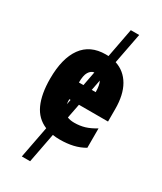

<svg xmlns="http://www.w3.org/2000/svg" viewBox="-237 -843 957 1134"><g transform="rotate(30 241.5 -276.0)"><path d="M246.1 -562Q255.4 -562 264.2 -561.5L301.8 -759.8H358.9L318.8 -551.3Q384.3 -529.8 419.7 -468.5Q455.1 -407.2 455.1 -310.1V-225.1H256.8L237.8 -127.4Q257.3 -119.1 285.2 -119.1Q323.2 -119.1 356 -128.9Q388.7 -138.7 426.8 -162.1V-29.8Q391.1 -8.8 350.1 0.5Q309.1 9.8 261.2 9.8Q235.4 9.8 212.4 6.3L173.8 208H117.2L158.7 -8.3Q92.8 -35.6 62.5 -102.8Q32.2 -169.9 32.2 -273.9Q32.2 -412.6 86.2 -487.3Q140.1 -562 246.1 -562ZM190.9 -338.9H221.7L240.2 -436Q218.3 -432.6 204.6 -410.2Q190.9 -387.7 190.9 -338.9ZM305.2 -338.9Q305.2 -385.7 292 -410.6L278.3 -338.9ZM190.9 -225.1Q190.9 -206.5 193.4 -191.9L199.7 -225.1Z"/></g></svg>

Font: Open Sans Condensed ExtraBold
Style: Regular
Weight: 800
Width: 3
Designer: Monotype Design Team
Foundry: Monotype Imaging Inc.
Version: Version 3.000; ttfautohint (v1.8.4)